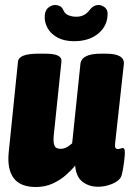

<svg xmlns="http://www.w3.org/2000/svg" viewBox="-20 -740 523 769"><path d="M124 9Q61 9 34.5 -27Q8 -63 15 -131L52 -493Q55 -525 133 -525H161Q197 -525 212.5 -517Q228 -509 226 -493L195 -195Q193 -170 198 -157Q203 -144 222 -144Q238 -144 249.5 -151.5Q261 -159 269 -166L302 -483Q306 -525 384 -525H404Q480 -525 476 -483L441 -165Q438 -143 452 -143Q458 -143 463 -145Q468 -147 472 -147Q476 -147 478 -143.5Q480 -140 480 -127Q480 -117 477.5 -96.5Q475 -76 471.5 -57Q468 -38 465 -32Q456 -14 428 -3Q400 8 373 8Q337 8 311 -11.5Q285 -31 281 -77Q266 -58 243 -38Q220 -18 190 -4.5Q160 9 124 9ZM277 -575Q237 -575 210.5 -589.5Q184 -604 171.5 -626Q159 -648 159 -671Q159 -697 172.5 -708.5Q186 -720 201 -720Q211 -720 220 -715.5Q229 -711 235 -697Q241 -684 255 -678.5Q269 -673 286 -673Q319 -673 339 -700Q354 -720 375 -720Q387 -720 399 -711Q411 -702 411 -685Q411 -637 374 -606Q337 -575 277 -575Z"/></svg>

Font: Asap Condensed Condensed Black
Style: Italic
Weight: 900
Width: 3
Italic angle: -6°
Designer: Pablo Cosgaya
Foundry: Omnibus-Type
Version: Version 3.001; ttfautohint (v1.8.4.7-5d5b)